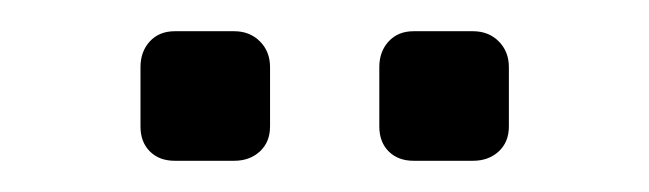

<svg xmlns="http://www.w3.org/2000/svg" viewBox="-20 -730 416 123"><path d="M130 -627H92Q82 -627 76 -633Q70 -639 70 -649V-687Q70 -697 76 -703.5Q82 -710 92 -710H130Q140 -710 146.5 -703.5Q153 -697 153 -687V-649Q153 -639 146.5 -633Q140 -627 130 -627ZM283 -627H245Q235 -627 229 -633Q223 -639 223 -649V-687Q223 -697 229 -703.5Q235 -710 245 -710H283Q293 -710 299.5 -703.5Q306 -697 306 -687V-649Q306 -639 299.5 -633Q293 -627 283 -627Z"/></svg>

Font: Rubik
Style: Regular
Weight: 300
Designer: Hubert & Fischer
Foundry: Hubert & Fischer
Version: Version 1.100